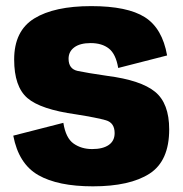

<svg xmlns="http://www.w3.org/2000/svg" viewBox="-20 -620 614 644"><path d="M291.5 5Q174 5 108.2 -32.8Q42.5 -70.5 24.5 -165L192.5 -208Q200.5 -157 226.8 -138.5Q253 -120 289 -120Q325 -120 344.8 -133.8Q364.5 -147.5 364.5 -173.5Q364.5 -208 335.5 -216.5Q306.5 -225 234.5 -236.5Q116 -253 71.8 -291.2Q27.5 -329.5 27.5 -420.5Q27.5 -516.5 94.8 -558Q162 -599.5 286 -599.5Q407.5 -599.5 466 -562.2Q524.5 -525 540.5 -434L376.5 -392Q368.5 -439 345.2 -457.2Q322 -475.5 284 -475.5Q248.5 -475.5 229.2 -461.2Q210 -447 210 -423Q210 -388.5 240.8 -382Q271.5 -375.5 340 -365.5Q452.5 -351 500 -312.2Q547.5 -273.5 547.5 -186Q547.5 -80 481.5 -37.5Q415.5 5 291.5 5Z"/></svg>

Font: Anybody ExtraBold
Style: Regular
Weight: 800
Designer: Tyler Finck
Foundry: Etcetera Type Company
Version: Version 1.010; ttfautohint (v1.8.3) -l 8 -r 50 -G 200 -x 14 